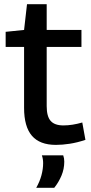

<svg xmlns="http://www.w3.org/2000/svg" viewBox="-20 -682 436 917"><path d="M247 10Q170 10 132.5 -33.5Q95 -77 95 -167V-458H7V-530L95 -539L109 -662H203V-539H369V-458H203V-175Q203 -126 222 -104.5Q241 -83 283 -83Q304 -83 326.5 -86.5Q349 -90 373 -97L388 -14Q349 -1 313.5 4.5Q278 10 247 10ZM153 215Q170 185 178 155Q186 125 186 97Q186 77 180 60H282Q287 74 287 90Q287 125 273.5 157Q260 189 239 215Z"/></svg>

Font: Georama Medium
Style: Regular
Weight: 500
Designer: Jean-Baptiste Levee
Foundry: Production Type
Version: Version 1.000